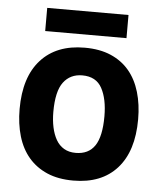

<svg xmlns="http://www.w3.org/2000/svg" viewBox="-50 -702 637 760"><g transform="rotate(5 268.5 -322.0)"><path d="M33 0ZM33 -250Q33 -377 95 -445.5Q157 -514 269 -514Q329 -514 373 -495Q417 -476 446 -441.5Q475 -407 489.5 -358Q504 -309 504 -250Q504 -123 442.5 -54.5Q381 14 269 14Q209 14 165 -5Q121 -24 91.5 -58.5Q62 -93 47.5 -142Q33 -191 33 -250ZM167 -250Q167 -217 173 -189Q179 -161 191 -140Q203 -119 222.5 -107.5Q242 -96 269 -96Q320 -96 345 -133Q370 -170 370 -250Q370 -319 347 -361.5Q324 -404 269 -404Q221 -404 194 -368Q167 -332 167 -250ZM107 -658H430V-566H107Z"/></g></svg>

Font: PT Sans
Style: Bold
Weight: 700
Version: Version 2.003W OFL; ttfautohint (v1.6)